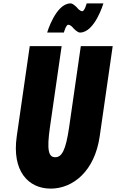

<svg xmlns="http://www.w3.org/2000/svg" viewBox="-20 -1097 684 1132"><path d="M411.5 -932C411.5 -932 435 -905 451.5 -905C538.9 -905 589.7 -1077 589.7 -1077H491C491 -1077 478.9 -1031 465.4 -1031C450.2 -1031 436.1 -1050 436.1 -1050C436.1 -1050 412.6 -1077 396.1 -1077C308.7 -1077 257.9 -905 257.9 -905H356.6C356.6 -905 368.7 -951 382.2 -951C397.4 -951 411.5 -932 411.5 -932ZM456.4 -825 387.7 -348C367.8 -210 344.3 -170 305.5 -170C266.7 -170 254.7 -210 274.6 -348L343.4 -825H155.4L78.7 -293C49.3 -89 146.3 15 278.8 15C411.4 15 538.4 -89 567.8 -293L644.4 -825Z"/></svg>

Font: Blink
Style: Obl
Weight: 400
Designer: Mew Too
Foundry: Cannot Into Space Fonts
Version: Version 001.000